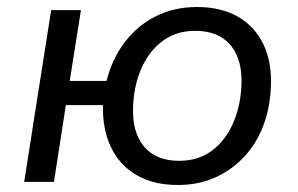

<svg xmlns="http://www.w3.org/2000/svg" viewBox="-20 -519 850 548"><path d="M488 9Q417 9 368.5 -20Q320 -49 296 -100.5Q272 -152 274 -219H168L134 0H49L126 -490H211L179 -288H284Q300 -351 336 -398.5Q372 -446 424.5 -472.5Q477 -499 542 -499Q612 -499 660.5 -470.5Q709 -442 733 -390Q757 -338 753 -268Q750 -207 730 -156.5Q710 -106 674.5 -69Q639 -32 592 -11.5Q545 9 488 9ZM491 -60Q545 -60 583.5 -88Q622 -116 644 -164.5Q666 -213 669 -273Q673 -348 638.5 -389.5Q604 -431 537 -431Q484 -431 445.5 -403Q407 -375 385 -327Q363 -279 360 -218Q356 -143 390.5 -101.5Q425 -60 491 -60Z"/></svg>

Font: Nunito Sans 10pt
Style: Italic
Weight: 400
Italic angle: -9°
Designer: Vernon Adams
Foundry: Vernon Adams
Version: Version 3.101;gftools[0.9.27]